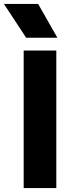

<svg xmlns="http://www.w3.org/2000/svg" viewBox="-38 -957 389 977"><path d="M82.5 0V-700H248.5V0ZM95 -765 -18 -937H156L254 -765Z"/></svg>

Font: Geologica Roman
Style: Bold
Weight: 700
Designer: Sindre Bremnes, Frode Helland
Foundry: Monokrom Skriftforlag AS
Version: Version 1.010;gftools[0.9.28]